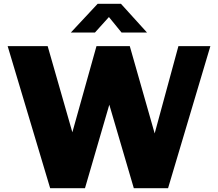

<svg xmlns="http://www.w3.org/2000/svg" viewBox="-20 -983 1138 1003"><path d="M1079 -742H912L788 -286L658 -742H484L358 -292L229 -742H20L242 0H424L551 -436L679 0H858ZM615 -813H748L612 -963H490L350 -813H476L549 -894Z"/></svg>

Font: Bisquit Text
Style: Bold
Weight: 800
Version: Version 1.004;Glyphs 3.2.3 (3260)